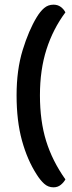

<svg xmlns="http://www.w3.org/2000/svg" viewBox="-20 -680 308 822"><path d="M209 122Q186 122 169 106.5Q152 91 137 67Q97 5 74 -78.5Q51 -162 51 -272Q51 -381 77 -465.5Q103 -550 137 -606Q152 -631 169 -645.5Q186 -660 209 -660Q227 -660 240 -650.5Q253 -641 260 -627Q207 -556 179 -468.5Q151 -381 151 -272Q151 -162 177.5 -76.5Q204 9 260 88Q253 101 240 111.5Q227 122 209 122Z"/></svg>

Font: Baloo 2 Medium
Style: Regular
Weight: 500
Designer: Sarang Kulkarni and Ek Type
Foundry: Ek Type
Version: Version 1.640;hotconv 1.0.111;makeotfexe 2.5.65597; ttfautoh